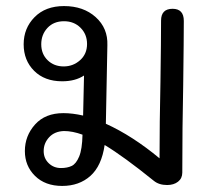

<svg xmlns="http://www.w3.org/2000/svg" viewBox="-20 -605 722 633"><path d="M586 -536Q586 -483 584 -325Q581 -187 581 -36Q581 -17 567 -6Q553 5 531 5Q504 5 487 -9Q388 -89 325 -127Q315 -58 278 -25Q241 8 185 8Q129 8 95.5 -25Q62 -58 62 -107Q62 -157 95.5 -194.5Q129 -232 189 -232Q219 -232 254 -224L257 -356Q228 -337 185 -337Q127 -337 92.5 -371.5Q58 -406 58 -459Q58 -512 94 -548.5Q130 -585 191 -585Q255 -585 295.5 -548.5Q336 -512 334 -456L329 -197Q417 -157 506 -83Q506 -200 509 -335Q511 -473 511 -537Q511 -576 549 -576Q586 -576 586 -536ZM267 -460Q267 -492 245.5 -513.5Q224 -535 191 -535Q157 -535 136.5 -513Q116 -491 116 -459Q116 -427 137 -406.5Q158 -386 190 -386Q221 -386 244 -406.5Q267 -427 267 -460ZM191 -173Q160 -172 142 -152.5Q124 -133 124 -107Q124 -83 140.5 -67Q157 -51 181 -51Q202 -51 216.5 -58Q231 -65 241 -89Q251 -113 252 -161Q219 -173 191 -173Z"/></svg>

Font: Mali
Style: Regular
Weight: 400
Version: Version 1.000; ttfautohint (v1.6)